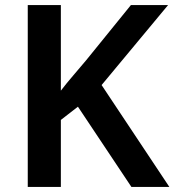

<svg xmlns="http://www.w3.org/2000/svg" viewBox="-20 -734 685 754"><path d="M645 0H496L286 -315L219 -263V0H89V-714H219V-378Q242 -408 267.5 -437.5Q293 -467 318 -497L494 -714H640L379 -400Z"/></svg>

Font: Noto Sans Canadian Aboriginal SemiBold
Style: Regular
Weight: 600
Designer: Monotype Design Team, Typotheque's Kevin King
Foundry: Monotype Imaging Inc.
Version: Version 2.004; ttfautohint (v1.8.4.7-5d5b)